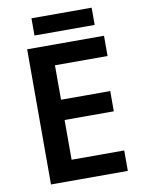

<svg xmlns="http://www.w3.org/2000/svg" viewBox="-94 -934 747 999"><g transform="rotate(-10 279.0 -434.5)"><path d="M499 0H93V-714H499V-607H221V-425H481V-318H221V-108H499ZM461 -869V-778H143V-869Z"/></g></svg>

Font: Noto Sans Kannada SemiBold
Style: Regular
Weight: 600
Designer: Jelle Bosma - Monotype Design Team
Foundry: Monotype Imaging Inc.
Version: Version 2.005; ttfautohint (v1.8.4.7-5d5b)